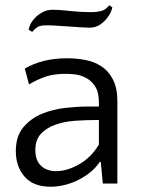

<svg xmlns="http://www.w3.org/2000/svg" viewBox="-20 -696 538 728"><path d="M406 -668Q406 -665 401 -652.5Q396 -640 385.5 -626.5Q375 -613 358.5 -602Q342 -591 318 -591Q307 -591 286.5 -592.5Q266 -594 242.5 -595.5Q219 -597 196 -598.5Q173 -600 157 -600Q132 -600 122 -593.5Q112 -587 102 -575L89 -583Q89 -590 95 -603Q101 -616 113 -628.5Q125 -641 142 -650Q159 -659 180 -659Q206 -659 245.5 -654.5Q285 -650 329 -650Q346 -650 363 -654Q380 -658 394 -676ZM370 0 362 -82H358Q346 -63 326 -46Q306 -29 281.5 -16Q257 -3 228.5 4.5Q200 12 172 12Q106 12 73 -26.5Q40 -65 40 -123Q40 -180 69 -214Q98 -248 140 -265Q182 -282 228.5 -287Q275 -292 310 -292H355V-304Q355 -342 344.5 -362Q334 -382 314 -396Q297 -407 277.5 -411.5Q258 -416 226 -416Q184 -416 152 -405Q120 -394 90 -376L74 -436Q141 -475 234 -475Q271 -475 304 -468.5Q337 -462 362 -446Q391 -428 408 -395Q425 -362 425 -313V0ZM193 -47Q234 -47 280 -73Q326 -99 355 -148V-241H346Q305 -241 264 -238Q223 -235 189.5 -223Q156 -211 135 -188.5Q114 -166 114 -127Q114 -88 135.5 -67.5Q157 -47 193 -47Z"/></svg>

Font: Quattrocento Sans
Style: Regular
Weight: 400
Designer: Pablo Impallari
Foundry: Pablo Impallari, Igino Marini, Brenda Gallo
Version: Version 2.000